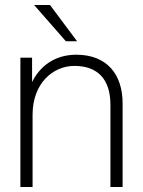

<svg xmlns="http://www.w3.org/2000/svg" viewBox="-20 -752 575 772"><path d="M424 -331V0H473V-336C473 -453 410 -532 287 -532C199 -532 140 -485 109 -422V-520H62V0H111V-291C111 -417 193 -487 279 -487C373 -487 424 -433 424 -331ZM117 -732 245 -586H290L181 -732Z"/></svg>

Font: Aspekta 200
Style: Regular
Weight: 200
Designer: Ivo Dolenc
Version: Version 2.000